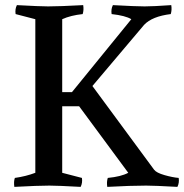

<svg xmlns="http://www.w3.org/2000/svg" viewBox="-20 -725 719 750"><path d="M543 -628 341 -389 582 -62Q591 -50 622.5 -41Q654 -32 678 -30Q681 -11 673 5Q583 0 551 0Q491 0 399 5Q396 -15 401 -30Q453 -35 481 -50L289 -310H223V-50L300 -30Q303 -11 295 5Q205 0 173 0Q129 0 36 5Q33 -16 38 -30Q81 -36 118 -50V-650L41 -670Q38 -689 46 -705Q136 -700 168 -700Q213 -700 305 -705Q308 -686 303 -670Q256 -665 223 -650V-365H261L493 -650Q470 -664 416 -670Q413 -689 421 -705Q511 -700 545 -700Q579 -700 649 -705Q652 -686 647 -670Q574 -661 543 -628Z"/></svg>

Font: Alike
Style: Regular
Weight: 400
Designer: Cyreal (www.cyreal.org)
Foundry: Cyreal (www.cyreal.org)
Version: Version 1.212